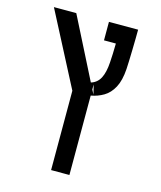

<svg xmlns="http://www.w3.org/2000/svg" viewBox="-119 -673 825 984"><g transform="rotate(15 293.0 -180.5)"><path d="M246.1 224.6V-196.3L43.9 -585.9H162.6L326.7 -261.7Q359.4 -271.5 375.5 -302.2Q391.6 -333 395 -386.7Q396.5 -406.2 397.5 -433.1Q397.9 -460 398.9 -487.8H335.9V-585.9H490.7Q490.7 -566.4 490.2 -537.4Q489.7 -508.3 489 -476.8Q488.3 -445.3 487.3 -418.5Q486.3 -391.6 485.4 -376Q481.4 -314 461.4 -276.9Q441.4 -239.7 410.4 -221.4Q379.4 -203.1 343.3 -196.8V224.6ZM343.3 -229 355.5 -205.1 343.3 -255.9Z"/></g></svg>

Font: CaskaydiaCove NFP
Style: Regular
Weight: 400
Designer: Aaron Bell
Foundry: Saja Typeworks
Version: Version 2111.001; VTT 6.35;Nerd Fonts 3.1.1